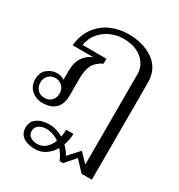

<svg xmlns="http://www.w3.org/2000/svg" viewBox="-190 -690 997 1071"><g transform="rotate(30 308.5 -154.5)"><path d="M554 -381V243H488L426 177L369 243H346Q333 209 308 181Q289 214 259.5 234Q230 254 192 254Q146 254 117 234.5Q88 215 88 174Q88 137 117.5 115.5Q147 94 197 94Q242 94 286 120Q291 97 291 73H337Q337 110 323 149Q350 176 362 200L425 131L480 188V-395Q480 -431 460.5 -461Q441 -491 404 -509Q367 -527 315 -527Q275 -527 236 -510.5Q197 -494 169 -461.5Q141 -429 133 -382H287V-351Q244 -329 228 -297Q212 -265 212 -208V-101Q212 -48 184 -19Q156 10 100 10Q58 10 29 -16Q0 -42 0 -84Q0 -130 28.5 -152.5Q57 -175 89 -175Q122 -175 138 -160V-220Q138 -317 219 -353H86Q93 -423 128.5 -470.5Q164 -518 216 -540.5Q268 -563 326 -563Q424 -563 489 -516.5Q554 -470 554 -381ZM158 -84Q158 -111 140 -129Q122 -147 95 -147Q69 -147 51.5 -129Q34 -111 34 -84Q34 -57 50.5 -38.5Q67 -20 95 -20Q125 -20 141.5 -38Q158 -56 158 -84ZM277 152Q237 124 194 124Q164 124 145.5 137.5Q127 151 127 175Q127 198 145 210.5Q163 223 188 223Q219 223 241.5 204Q264 185 277 152Z"/></g></svg>

Font: Taviraj Light
Style: Regular
Weight: 300
Designer: Katatrad Team
Foundry: CadsonDemak
Version: Version 1.001